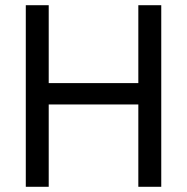

<svg xmlns="http://www.w3.org/2000/svg" viewBox="-20 -717 718 737"><path d="M79 0V-697H167V-398H511V-697H599V0H511V-316H167V0Z"/></svg>

Font: Hanken Grotesk
Style: Regular
Weight: 400
Designer: Alfredo Marco Pradil
Foundry: Hanken Design Co.
Version: Version 3.013